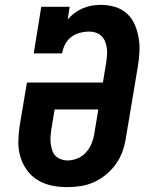

<svg xmlns="http://www.w3.org/2000/svg" viewBox="-20 -763 640 791"><path d="M257 8Q224 8 193 1.5Q162 -5 135.5 -21Q109 -37 91 -62Q73 -87 64 -117Q55 -147 55.5 -179.5Q56 -212 61 -245L91 -423H404L418 -508Q420 -523 421 -537.5Q422 -552 420 -565.5Q418 -579 413 -592Q408 -605 398 -614.5Q388 -624 375 -628.5Q362 -633 348 -633Q329 -633 309.5 -628Q290 -623 273.5 -610.5Q257 -598 248 -580Q239 -562 236 -543H119L150 -735H267L259 -683Q271 -697 287 -709Q303 -721 321.5 -729Q340 -737 358.5 -740Q377 -743 395 -743Q426 -743 454 -734.5Q482 -726 502.5 -707.5Q523 -689 534.5 -663Q546 -637 551 -608.5Q556 -580 554.5 -550Q553 -520 548 -490L499 -197Q495 -169 485.5 -141.5Q476 -114 459 -89.5Q442 -65 419 -45.5Q396 -26 369 -13.5Q342 -1 313.5 3.5Q285 8 257 8ZM258 -102Q279 -102 299.5 -110.5Q320 -119 335 -136Q350 -153 358 -173.5Q366 -194 369 -215L385 -312H205L191 -227Q189 -213 188 -198.5Q187 -184 189 -170.5Q191 -157 195 -144Q199 -131 208 -121.5Q217 -112 230.5 -107Q244 -102 258 -102Z"/></svg>

Font: Iosevka HT Extrabold Extended
Style: Italic
Weight: 800
Width: 7
Italic angle: -9°
Monospace: yes
Designer: Belleve Invis
Foundry: Belleve Invis
Version: Version 32.3.0; ttfautohint (v1.8.4)